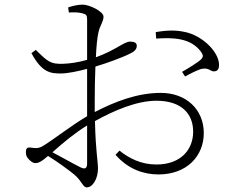

<svg xmlns="http://www.w3.org/2000/svg" viewBox="-20 -782 1040 831"><path d="M656 -615C729 -620 805 -618 849 -559C860 -544 861 -536 850 -525C836 -511 789 -483 768 -471L781 -451C801 -462 838 -481 853 -484C888 -491 891 -468 913 -474C925 -477 929 -490 928 -505C924 -563 852 -628 783 -643C743 -652 707 -652 654 -643ZM172 -154C155 -143 144 -138 115 -143C96 -146 92 -139 92 -122C92 -111 95 -102 106 -91C115 -82 124 -76 133 -76C144 -76 157 -80 188 -107C229 -82 283 -42 302 -26C335 2 338 29 356 29C382 29 404 -10 404 -52C404 -87 394 -125 391 -258C472 -303 571 -346 657 -346C765 -346 816 -290 816 -212C816 -135 763 -70 657 -70C590 -70 539 -97 497 -130L480 -112C536 -48 604 -27 666 -27C788 -27 862 -106 862 -206C862 -309 785 -380 676 -380C574 -380 477 -342 390 -297V-346C390 -397 391 -448 393 -494C440 -508 505 -531 543 -550C562 -559 572 -569 572 -584C572 -596 562 -602 543 -602C517 -602 481 -565 395 -534C397 -581 401 -620 406 -642C413 -673 428 -688 428 -710C428 -732 368 -762 337 -762C317 -762 293 -756 275 -750L278 -728C303 -729 321 -729 338 -724C353 -720 357 -716 357 -697V-523C315 -511 281 -507 254 -506C199 -504 188 -514 135 -566L116 -552C162 -466 201 -464 244 -464C273 -464 320 -474 357 -484V-279C292 -241 211 -178 172 -154ZM357 -239V-75C357 -55 350 -47 328 -58C294 -75 245 -103 207 -123C254 -165 306 -208 357 -239Z"/></svg>

Font: Noto Serif CJK HK ExtraLight
Style: Regular
Weight: 200
Designer: Ryoko NISHIZUKA 西塚涼子 (kana & ideographs); Frank Grießhammer (Latin, Greek & Cyrillic); Wenlong ZHANG 张文龙 (bopomofo); San
Foundry: Adobe
Version: Version 2.001;hotconv 1.1.0;makeotfexe 2.6.0